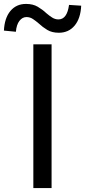

<svg xmlns="http://www.w3.org/2000/svg" viewBox="-70 -959 434 979"><path d="M193 0H100V-733H193ZM230 -792Q195 -792 171 -806.5Q147 -821 128 -839Q113 -852 98 -862Q83 -872 65 -872Q44 -872 29 -852.5Q14 -833 11 -797L-50 -803Q-47 -867 -17 -903Q13 -939 63 -939Q98 -939 122.5 -924.5Q147 -910 166 -892Q181 -879 196 -869.5Q211 -860 228 -860Q272 -860 282 -934L344 -930Q341 -865 310.5 -828.5Q280 -792 230 -792Z"/></svg>

Font: Source Han Sans & Saira Hybrid
Style: Regular
Weight: 400
Designer: Ryoko NISHIZUKA 西塚涼子 (kana & ideographs); Paul D. Hunt (Latin, Greek & Cyrillic); Wenlong ZHANG 张文龙 (bopomofo); Sandoll 
Foundry: Adobe Systems Incorporated
Version: Version 1.00;August 2, 2021;FontCreator 13.0.0.2675 64-bit